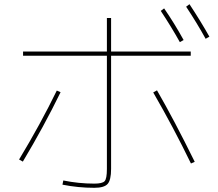

<svg xmlns="http://www.w3.org/2000/svg" viewBox="-20 -866 1040 916"><path d="M890 -620V-600H510V-60Q510 -7 493.5 11.5Q477 30 430 30Q353 30 278 15L282 -5Q355 10 430 10Q468 10 479 -1.5Q490 -13 490 -60V-600H90V-620H490V-780H510V-620ZM747 -814 763 -826Q812 -755 856 -675L838 -665Q798 -737 747 -814ZM868 -834 884 -846Q938 -764 979 -691L961 -681Q921 -754 868 -834ZM71 -105Q172 -272 251 -434L269 -426Q189 -262 89 -95ZM711 -425 729 -435Q810 -295 909 -94L891 -86Q808 -257 711 -425Z"/></svg>

Font: M PLUS 1p Thin
Style: Regular
Weight: 250
Version: Version 1.062